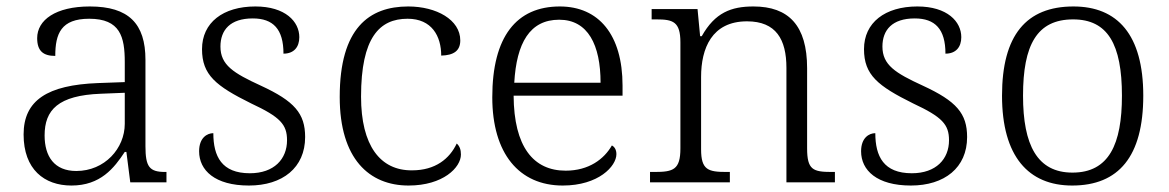

<svg xmlns="http://www.w3.org/2000/svg" viewBox="-20 -564 3616 594"><path d="M201 10C291 10 333 -44 366 -94H371L383 0H495V-32H491C442 -32 430 -48 430 -112V-379C430 -491 378 -544 258 -544C152 -544 95 -502 95 -446C95 -406 114 -391 151 -391C151 -460 169 -506 256 -506C352 -506 366 -450 366 -372V-310L283 -307C127 -301 53 -254 53 -148C53 -40 117 10 201 10ZM216 -35C148 -35 118 -80 118 -145C118 -224 160 -269 292 -274L366 -277V-181C366 -105 304 -35 216 -35Z M750 10C854 10 924 -45 924 -140C924 -213 891 -251 787 -299C702 -338 662 -363 662 -420C662 -471 692 -507 762 -507C825 -507 857 -474 857 -398C889 -398 906 -418 906 -449C906 -497 863 -544 770 -544C670 -544 605 -494 605 -412C605 -332 648 -298 757 -244C847 -202 868 -179 868 -130C868 -72 828 -28 753 -28C666 -28 640 -80 640 -152C621 -152 596 -138 596 -96C596 -37 645 10 750 10Z M1244 10C1351 10 1406 -46 1406 -86C1406 -101 1402 -112 1393 -120C1371 -73 1327 -37 1255 -37C1156 -36 1097 -114 1097 -265C1097 -448 1154 -506 1241 -506C1316 -506 1345 -452 1345 -392C1384 -393 1404 -407 1404 -439C1404 -503 1330 -544 1243 -544C1122 -544 1031 -477 1031 -264C1031 -73 1122 10 1244 10Z M1721 10C1832 10 1887 -50 1887 -87C1887 -101 1881 -110 1873 -114C1849 -72 1802 -36 1730 -36C1630 -36 1570 -110 1569 -268H1906V-299C1906 -457 1832 -544 1712 -544C1578 -544 1503 -451 1503 -263C1503 -89 1586 10 1721 10ZM1838 -308H1571C1578 -431 1619 -503 1710 -503C1799 -503 1838 -425 1838 -308Z M1991 0H2238V-32H2228C2171 -32 2149 -38 2149 -102V-326C2149 -414 2182 -498 2291 -498C2381 -498 2413 -442 2413 -354V0H2563V-32H2553C2495 -32 2477 -39 2477 -105V-353C2477 -485 2420 -544 2311 -544C2242 -544 2192 -525 2151 -452H2146L2138 -536H1996V-504H2011C2062 -504 2085 -497 2085 -433V-105C2085 -39 2063 -32 2005 -32H1991Z M2798 10C2902 10 2972 -45 2972 -140C2972 -213 2939 -251 2835 -299C2750 -338 2710 -363 2710 -420C2710 -471 2740 -507 2810 -507C2873 -507 2905 -474 2905 -398C2937 -398 2954 -418 2954 -449C2954 -497 2911 -544 2818 -544C2718 -544 2653 -494 2653 -412C2653 -332 2696 -298 2805 -244C2895 -202 2916 -179 2916 -130C2916 -72 2876 -28 2801 -28C2714 -28 2688 -80 2688 -152C2669 -152 2644 -138 2644 -96C2644 -37 2693 10 2798 10Z M3297 10C3441 10 3517 -80 3517 -268C3517 -457 3437 -544 3301 -544C3155 -544 3080 -455 3080 -268C3080 -80 3162 10 3297 10ZM3298 -30C3189 -30 3145 -115 3145 -268C3145 -425 3188 -504 3300 -504C3407 -504 3451 -427 3451 -268C3451 -118 3411 -30 3298 -30Z"/></svg>

Font: Noto Serif Georgian Light
Style: Regular
Weight: 300
Designer: Monotype Design Team, Akaki Razmadze
Foundry: Google LLC
Version: Version 2.003